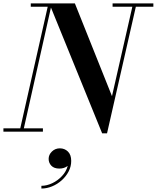

<svg xmlns="http://www.w3.org/2000/svg" viewBox="-56 -770 917 1123"><path d="M228.5 159.2Q228.5 134.8 247.7 116.2Q266.9 97.6 294.1 97.6Q322.1 97.6 341.3 116.4Q360.5 135.2 360.5 171.2Q360.5 204 345.3 233Q330.1 262 304.9 284.6Q279.7 307.2 248.7 320Q217.7 332.8 186.1 332.8V316.8Q217.7 316.8 249.9 301.4Q282.1 286 306.7 259.6Q331.3 233.2 340.1 200.4Q319.3 216 291.7 216Q260.5 216 244.5 199.4Q228.5 182.8 228.5 159.2ZM-36 -19.5H62.5L223 -730.5H124V-750H382L599 -207.5L718 -730.5H602.5V-750H841V-730.5H738.5L570 10H541.5L242 -726L83.5 -19.5H195V0H-36Z"/></svg>

Font: Bodoni* 11pt Medium
Style: Italic
Weight: 500
Italic angle: -13°
Version: Version 2.3